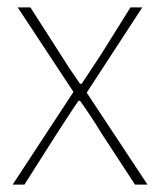

<svg xmlns="http://www.w3.org/2000/svg" viewBox="-20 -498 432 518"><path d="M14.2 0 178.2 -250 27.8 -478H62L144 -350.1Q167 -313 195.8 -272H200.2Q209.5 -285.2 226.3 -311.3Q243.2 -337.4 252 -350.1L332 -478H363.8L213.9 -248L377.9 0H344.2L253.9 -138.2Q226.6 -183.6 195.8 -226.1H191.9Q180.2 -210 160.2 -178.7Q140.1 -147.5 133.8 -138.2L45.9 0Z"/></svg>

Font: Source Sans 3 ExtraLight
Style: Regular
Weight: 200
Designer: Paul D. Hunt
Foundry: Adobe
Version: Version 3.052;hotconv 1.1.0;makeotfexe 2.6.0